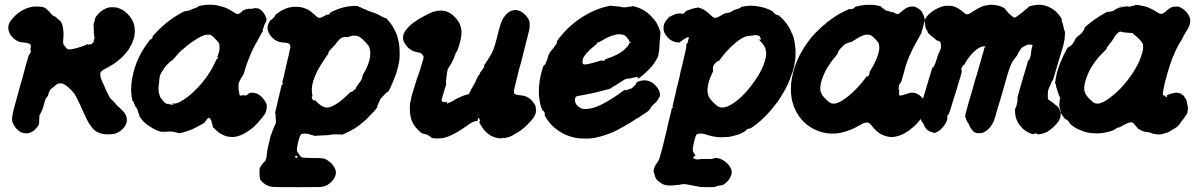

<svg xmlns="http://www.w3.org/2000/svg" viewBox="-20 -514 4963 796"><path d="M122 -487Q126 -487 137 -487Q151 -487 163 -483L169 -480Q169 -480 170 -479Q171 -477 175 -475L176 -474Q176 -474 177 -472.5Q178 -471 179.5 -470Q181 -469 183 -467.5Q185 -466 186.5 -464Q188 -462 188 -461Q194 -454 196 -452Q198 -450 202.5 -448Q207 -446 207.5 -445.5Q208 -445 209.5 -444.5Q211 -444 212 -442L214 -441Q214 -441 217 -438Q220 -435 220 -436L222 -434Q224 -432 226 -430Q228 -428 228.5 -429Q229 -430 230 -428Q231 -426 232 -424Q235 -421 239 -409Q242 -399 243 -381Q244 -371 243 -362Q242 -353 242 -347Q240 -332 247 -324Q251 -321 254 -316Q259 -308 270 -309Q279 -310 295 -314Q323 -321 341 -330L343 -331L344 -330Q344 -329 346.5 -329Q349 -329 351 -330Q353 -331 353 -330Q354 -329 359 -331Q363 -333 363 -335Q362 -336 365 -337Q370 -340 369 -346Q368 -348 369.5 -349.5Q371 -351 371 -353Q373 -357 370 -367Q369 -371 369 -377Q370 -381 369 -388Q368 -395 368 -396Q370 -400 368 -407Q367 -414 372 -428Q374 -433 374.5 -437Q375 -441 378 -445Q389 -460 403 -470Q416 -479 431 -483Q436 -484 448 -484Q460 -484 466 -482Q490 -476 510 -455Q520 -445 525 -436Q535 -421 538 -401Q539 -394 539 -383Q538 -362 534 -353Q533 -350 532 -346Q529 -335 519 -319Q516 -313 514 -310Q510 -303 500 -292Q482 -270 451 -249Q439 -241 413 -227Q398 -219 396 -211Q395 -209 396 -203Q396 -192 405 -173Q415 -153 417 -146Q430 -118 436 -108Q439 -104 449 -95Q454 -91 458 -85Q464 -77 476 -67Q484 -60 490.5 -53Q497 -46 500.5 -38.5Q504 -31 505 -28Q506 -19 506 -12Q504 5 488 21Q472 37 453 41Q444 43 423 43Q396 42 379 31Q369 25 360 13Q351 1 345.5 -8.5Q340 -18 324 -53Q313 -77 309 -86Q295 -115 289.5 -123.5Q284 -132 273 -143Q257 -158 247 -164Q235 -170 223 -168Q217 -167 211 -161Q206 -156 200 -152Q190 -145 187 -140Q180 -126 180 -121Q180 -121 178.5 -117Q177 -113 176 -113Q175 -113 169 -104Q168 -103 161 -77Q157 -63 154 -56Q149 -46 149 -46Q149 -45 146.5 -41Q144 -37 143.5 -35.5Q143 -34 143 -23Q142 -9 142 -4Q141 -1 141 0Q142 3 134.5 12.5Q127 22 120 28Q111 34 102 37Q95 39 89 39Q77 39 65 33Q45 21 35 0Q30 -9 30 -20Q30 -28 31 -33Q33 -46 36 -57Q37 -60 40 -72.5Q43 -85 45.5 -92.5Q48 -100 50 -108.5Q52 -117 53 -119.5Q54 -122 58 -138Q62 -154 64 -160Q66 -166 68 -173.5Q70 -181 74 -194Q83 -227 86 -240Q88 -248 90.5 -255.5Q93 -263 94.5 -268.5Q96 -274 98 -281Q100 -288 101 -288Q104 -288 106 -295Q108 -301 108 -305Q107 -307 106 -307Q105 -307 105 -308Q108 -315 108 -323Q108 -329 103 -332Q95 -337 75 -338Q61 -339 52 -344Q25 -359 17 -384Q9 -407 25 -429Q32 -438 47 -453Q80 -482 122 -487Z M837 -494Q868 -496 895 -488Q919 -482 933 -473Q939 -469 946 -465Q954 -460 958 -458Q962 -456 965.5 -456Q969 -456 972 -458Q976 -460 984 -467Q989 -472 990 -473L992 -474L991 -472V-471Q994 -472 998 -475L1003 -477L1004 -476Q1006 -477 1008.5 -477.5Q1011 -478 1011.5 -477.5Q1012 -477 1014 -477.5Q1016 -478 1016 -478Q1016 -477 1018 -477Q1020 -477 1022.5 -477.5Q1025 -478 1026 -478Q1033 -480 1037 -480Q1041 -480 1041 -480.5Q1041 -481 1043.5 -480Q1046 -479 1048 -478.5Q1050 -478 1050 -479Q1050 -480 1050.5 -480Q1051 -480 1055 -477Q1068 -469 1075.5 -457Q1083 -445 1085 -435L1084 -426Q1084 -426 1082.5 -424Q1081 -422 1081 -420Q1080 -419 1079.5 -418Q1079 -417 1077.5 -414Q1076 -411 1074 -405L1072 -397Q1070 -395 1069.5 -391.5Q1069 -388 1070 -387Q1070 -387 1069.5 -385.5Q1069 -384 1068 -382Q1067 -380 1065 -377Q1063 -373 1058 -365Q1054 -357 1051 -352Q1049 -347 1046 -342Q1040 -334 1028 -309Q1017 -286 1007 -259Q1000 -241 991 -210L986 -199L982 -194Q980 -191 977 -185Q971 -176 969 -166Q969 -163 969 -150.5Q969 -138 970 -136Q971 -134 971.5 -134Q972 -134 972 -128Q972 -119 976 -118Q979 -117 987 -119L991 -120L992 -119Q995 -116 1003 -120Q1009 -123 1011 -126Q1012 -128 1016 -129Q1027 -131 1035 -129Q1054 -125 1069 -108Q1080 -95 1085 -83Q1086 -79 1086 -72Q1086 -61 1082.5 -51Q1079 -41 1068 -27Q1064 -22 1058 -16Q1041 6 1020 22Q1004 34 988 42Q975 49 960 52Q951 54 944 54Q919 54 902 44Q888 38 876 26Q860 11 861 9Q863 7 860 2Q859 0 859 -1Q859 -2 858 -5Q857 -8 857 -9Q857 -13 854 -17Q852 -23 847 -25Q846 -26 844.5 -25.5Q843 -25 839.5 -21.5Q836 -18 836 -17Q836 -16 834 -14Q829 -10 829 -7Q829 -6 827 -5Q822 -2 810 5Q790 16 775 23Q758 29 746 33Q718 41 717 37Q716 36 711 35Q704 34 695 32Q690 31 688.5 31Q687 31 682.5 31.5Q678 32 667 32Q656 32 654 32.5Q652 33 648 32Q628 28 607 14Q602 11 599 9Q580 -3 568 -18Q567 -21 564 -24Q561 -27 559.5 -29.5Q558 -32 558 -34Q558 -37 555 -43Q553 -46 553 -48Q553 -57 543 -71H542L536 -85Q533 -94 532 -95Q531 -95 531 -94L529 -96Q526 -109 524 -130Q523 -141 524 -152Q525 -163 525 -167Q535 -262 597 -343Q602 -350 604 -351Q608 -351 611 -355Q613 -357 613 -359Q613 -361 612 -361Q611 -361 611 -361Q611 -362 626 -378Q677 -433 742 -466Q747 -468 752 -468Q757 -468 761 -470Q765 -472 765 -471Q768 -470 772 -474Q775 -476 791 -481Q800 -484 801 -487Q802 -489 813 -491Q826 -493 837 -494ZM850 -370Q848 -370 843 -370Q838 -370 835 -370Q820 -368 795 -352Q790 -349 788 -348Q786 -347 782 -344Q776 -340 768 -334Q754 -324 741 -312Q736 -308 732 -305Q721 -295 708 -279Q693 -261 688 -260Q685 -258 681.5 -254.5Q678 -251 678 -251Q670 -244 663 -235Q661 -231 658 -227Q648 -212 645 -205Q642 -199 641 -189Q640 -172 639 -166Q634 -140 642 -118Q645 -108 649 -104L650 -102L649 -104L651 -103Q663 -84 677 -82H679Q677 -83 676 -84Q675 -85 676 -85L679 -83Q686 -80 693 -80Q698 -80 699 -81L700 -82L696 -83Q691 -85 691 -85.5Q691 -86 694 -85Q705 -83 718 -88Q740 -97 770 -122Q826 -171 861 -234Q871 -253 877 -266Q879 -271 880 -271Q884 -272 884 -276Q884 -278 882 -278H881L883 -283Q888 -296 890 -309Q890 -313 890 -320Q890 -327 889 -331Q887 -339 870 -355Q861 -365 857 -367Q853 -369 850 -370Z M1441 -489Q1449 -490 1454.5 -489.5Q1460 -489 1463 -489Q1466 -489 1466 -488Q1467 -485 1473 -484Q1476 -484 1476 -484Q1476 -482 1481 -481Q1483 -481 1483 -480Q1486 -476 1492 -476Q1492 -476 1492.5 -476Q1493 -476 1496 -474Q1500 -471 1527 -462Q1535 -460 1538 -458Q1548 -455 1558 -448Q1562 -446 1562.5 -446Q1563 -446 1564 -445Q1567 -442 1570 -443Q1570 -443 1572 -441Q1577 -438 1579 -439Q1580 -440 1588.5 -430.5Q1597 -421 1605 -409Q1615 -394 1624 -373Q1629 -358 1631 -348Q1632 -346 1633 -340Q1637 -320 1637 -292Q1637 -271 1635 -260Q1634 -254 1633 -250Q1631 -236 1625 -219Q1624 -213 1623 -210Q1621 -205 1612 -182Q1592 -132 1586 -132Q1584 -132 1579 -127Q1577 -125 1574 -122Q1570 -118 1566 -113Q1563 -110 1560 -107Q1556 -102 1553 -94Q1551 -90 1549.5 -87Q1548 -84 1548.5 -83.5Q1549 -83 1548 -82Q1547 -81 1547 -80.5Q1547 -80 1544.5 -76Q1542 -72 1542 -71.5Q1542 -71 1544 -72L1546 -73L1545 -70Q1543 -68 1540.5 -64.5Q1538 -61 1536 -58.5Q1534 -56 1531 -53Q1527 -48 1509 -30Q1503 -23 1498 -18.5Q1493 -14 1489 -11Q1472 5 1450 19Q1438 26 1424 33Q1396 47 1394 44Q1393 43 1372 43Q1356 43 1351 44.5Q1346 46 1342 46Q1338 46 1335.5 46.5Q1333 47 1313.5 47.5Q1294 48 1292 48.5Q1290 49 1290.5 49.5Q1291 50 1289 50Q1287 50 1285 49Q1279 48 1267 44Q1252 39 1237 40Q1230 41 1228 43Q1226 45 1223 52Q1215 74 1211 102Q1210 114 1217 121Q1221 126 1223 130Q1226 136 1231 138Q1236 141 1274 141Q1312 141 1322 143Q1338 148 1355 164Q1360 170 1364 176Q1369 184 1371 191Q1374 202 1371 212Q1369 220 1363 229Q1356 239 1344 248Q1336 255 1325 258Q1317 261 1306 261.5Q1295 262 1216 262Q1122 262 1114 261Q1095 260 1081 251Q1067 242 1060 232Q1057 228 1058 228Q1059 227 1057 222Q1056 219 1056.5 218.5Q1057 218 1056 212Q1056 211 1056 211V191Q1055 191 1057 184Q1059 178 1063 172L1073 159H1074Q1077 157 1078 154L1080 153L1084 141Q1086 136 1086 126Q1086 123 1087 118Q1088 113 1088 110.5Q1088 108 1090 100.5Q1092 93 1095 80Q1102 46 1104 44Q1106 41 1108 34Q1109 29 1110 28Q1111 26 1112 23Q1112 21 1113 20Q1115 18 1115 15Q1115 14 1115.5 14Q1116 14 1117 11Q1118 9 1120 4Q1123 -1 1124 -7Q1124 -9 1124 -13Q1123 -18 1123 -27Q1123 -33 1122.5 -34Q1122 -35 1122 -37Q1124 -43 1121 -44Q1120 -44 1120 -45Q1120 -46 1128 -78Q1131 -91 1132 -96Q1133 -101 1135 -109Q1137 -117 1138.5 -123Q1140 -129 1142 -137.5Q1144 -146 1145 -150.5Q1146 -155 1147 -159Q1148 -163 1149 -163Q1153 -164 1153 -168Q1153 -172 1151 -172Q1150 -172 1150 -172Q1150 -173 1157 -199Q1161 -216 1163 -226Q1165 -236 1166.5 -242.5Q1168 -249 1171.5 -263Q1175 -277 1177 -286Q1183 -312 1184 -319Q1184 -327 1182 -329Q1176 -336 1164 -337Q1162 -337 1151 -338Q1138 -339 1128 -344Q1112 -352 1101 -367Q1086 -387 1090 -406Q1092 -417 1099 -427Q1101 -431 1102 -431Q1104 -430 1113 -439Q1121 -448 1121 -450Q1121 -454 1142 -467Q1162 -479 1179 -483Q1192 -486 1206.5 -486Q1221 -486 1233 -483Q1244 -480 1255 -475Q1268 -468 1282 -455Q1294 -443 1299 -441Q1301 -440 1305 -440Q1309 -440 1313 -442Q1321 -445 1334 -453Q1335 -454 1336 -453Q1339 -452 1344 -454.5Q1349 -457 1348 -460Q1347 -461 1347.5 -461.5Q1348 -462 1352 -463Q1356 -466 1363 -469Q1403 -487 1441 -489ZM1441 -366Q1429 -363 1422 -360Q1420 -359 1420 -360Q1419 -362 1415 -361Q1412 -361 1409.5 -361Q1407 -361 1405 -360.5Q1403 -360 1402 -359Q1392 -357 1385 -348Q1382 -344 1378.5 -340.5Q1375 -337 1373.5 -334Q1372 -331 1365 -324Q1350 -309 1345 -302Q1340 -297 1342 -294Q1343 -293 1332 -278Q1320 -261 1313 -249Q1309 -244 1306 -238Q1302 -232 1300 -227.5Q1298 -223 1296 -221Q1292 -213 1285 -196Q1278 -179 1275 -164Q1271 -142 1274 -125Q1275 -117 1275.5 -116Q1276 -115 1276 -114.5Q1276 -114 1275 -115Q1273 -115 1273 -114Q1271 -106 1278 -99Q1279 -98 1283 -98H1287L1292 -93Q1296 -89 1300 -85Q1320 -68 1336 -68Q1345 -68 1356 -73Q1388 -87 1425 -125Q1433 -133 1434.5 -133Q1436 -133 1438.5 -133.5Q1441 -134 1443.5 -137Q1446 -140 1446 -140Q1449 -139 1453 -144Q1454 -145 1457 -150L1459 -155L1457 -152Q1454 -149 1454 -149Q1454 -149 1458 -155Q1477 -179 1481 -189Q1482 -191 1482.5 -196.5Q1483 -202 1486 -207Q1489 -211 1492 -217Q1506 -242 1512 -267Q1518 -294 1513 -312Q1511 -318 1510 -321Q1507 -326 1499.5 -334.5Q1492 -343 1483.5 -351Q1475 -359 1469 -362Q1466 -363 1462.5 -364.5Q1459 -366 1452 -366Q1445 -366 1441 -366ZM1475 -176 1474 -175 1473 -173Q1474 -174 1475 -176ZM1211 133Q1210 132 1208 132Q1206 132 1205 132Q1203 134 1204 137Q1205 140 1208.5 140.5Q1212 141 1213 138Q1214 135 1211 133Z M1869 -284 1867 -280Q1867 -280 1868.5 -285Q1870 -290 1870 -289.5Q1870 -289 1869 -284ZM2110 -472Q2127 -475 2145 -463Q2152 -458 2159 -451Q2171 -438 2175 -425Q2176 -420 2176 -410Q2176 -400 2175 -394Q2170 -372 2167 -361Q2164 -352 2162.5 -344.5Q2161 -337 2157.5 -324Q2154 -311 2151 -298Q2146 -278 2140 -254Q2137 -244 2135.5 -239Q2134 -234 2132 -226.5Q2130 -219 2129 -215Q2128 -211 2122 -186Q2112 -147 2111 -139Q2110 -130 2111.5 -127.5Q2113 -125 2119 -122Q2127 -120 2138 -119Q2149 -118 2155 -116Q2183 -107 2199 -77Q2202 -70 2202 -58Q2202 -49 2201 -45Q2196 -30 2185 -17Q2159 12 2147 20Q2143 24 2137.5 27.5Q2132 31 2129 33Q2126 35 2119 39Q2104 49 2090 54Q2080 57 2073 58Q2070 58 2070 57Q2068 58 2061 59Q2058 60 2049 59Q2040 58 2037 57Q2013 52 1992 30Q1978 15 1968 -5Q1967 -8 1966 -9L1965 -11Q1965 -11 1968 -10L1970 -8V-10Q1970 -20 1965 -24Q1965 -25 1963.5 -25Q1962 -25 1961 -24Q1961 -24 1961 -20.5Q1961 -17 1961 -15Q1962 -14 1960 -13.5Q1958 -13 1951 -11.5Q1944 -10 1938 -7Q1929 -3 1919 5Q1916 7 1911 10.5Q1906 14 1899 19Q1877 34 1850 47Q1835 54 1819 58Q1807 60 1793 60Q1782 60 1770 58L1766 57L1768 56Q1768 56 1768.5 55.5Q1769 55 1769 55Q1768 53 1760 51L1759 50L1758 49Q1756 47 1754 46L1752 45L1740 41Q1739 41 1738 41Q1731 38 1731 39Q1730 40 1726 36.5Q1722 33 1716.5 28Q1711 23 1707 18Q1691 0 1685 -20Q1681 -34 1680 -45Q1678 -64 1680 -84Q1683 -100 1687 -118Q1693 -139 1707 -183Q1717 -213 1722 -226Q1726 -240 1728 -247Q1737 -272 1736 -279Q1735 -282 1734 -284Q1730 -291 1722 -295Q1720 -296 1712 -297Q1695 -300 1684 -307Q1671 -315 1662 -328Q1652 -342 1651 -355Q1650 -377 1669 -397Q1682 -412 1700 -424Q1713 -434 1739.5 -448Q1766 -462 1775 -465Q1791 -470 1806 -470Q1816 -470 1822 -469Q1840 -465 1855 -453Q1871 -440 1881 -424Q1885 -418 1889 -407Q1892 -398 1893 -386Q1894 -380 1893 -371Q1892 -359 1889 -347Q1885 -331 1883 -324Q1881 -320 1879 -313Q1875 -300 1874 -300Q1871 -300 1868 -291Q1867 -288 1864.5 -281Q1862 -274 1861 -271Q1860 -268 1859 -266.5Q1858 -265 1857 -263V-262Q1856 -263 1855 -259Q1852 -251 1850.5 -250Q1849 -249 1846 -243Q1844 -239 1840.5 -234Q1837 -229 1836 -226Q1833 -214 1831 -195Q1830 -179 1829 -175Q1828 -170 1830 -168Q1831 -166 1821 -136Q1819 -129 1816 -119Q1810 -101 1811.5 -96Q1813 -91 1823 -91Q1828 -90 1832 -92Q1835 -93 1835 -92.5Q1835 -92 1833 -90Q1831 -87 1833 -85.5Q1835 -84 1842 -89Q1845 -90 1845 -90L1843 -88L1845 -89Q1848 -90 1853 -93Q1857 -96 1857 -96Q1860 -96 1864 -99Q1866 -101 1866.5 -101Q1867 -101 1870 -103Q1873 -105 1873.5 -105Q1874 -105 1882.5 -109Q1891 -113 1891.5 -113Q1892 -113 1894 -114.5Q1896 -116 1898 -116Q1902 -117 1905 -119Q1906 -119 1907 -119Q1908 -119 1909 -119.5Q1910 -120 1911.5 -120.5Q1913 -121 1914 -121.5Q1915 -122 1916 -122Q1917 -122 1918.5 -122.5Q1920 -123 1920 -123Q1922 -122 1924 -124Q1926 -126 1926 -128Q1926 -130 1927.5 -131.5Q1929 -133 1929 -134Q1929 -135 1930.5 -137Q1932 -139 1932.5 -141Q1933 -143 1933.5 -143.5Q1934 -144 1935 -146Q1936 -148 1937.5 -150Q1939 -152 1939 -152.5Q1939 -153 1940 -154.5Q1941 -156 1942 -158Q1944 -163 1946 -165Q1947 -166 1948 -168.5Q1949 -171 1950 -172V-173V-174Q1951 -175 1951.5 -176Q1952 -177 1952 -177Q1952 -178 1952.5 -179Q1953 -180 1953 -180Q1953 -180 1954 -181.5Q1955 -183 1954 -183Q1953 -183 1955 -185Q1957 -187 1958 -188V-189V-191Q1960 -193 1961 -195L1962 -196L1961 -195H1960L1963 -200L1964 -201Q1966 -203 1967.5 -205Q1969 -207 1969.5 -208.5Q1970 -210 1970 -210Q1970 -210 1968 -209L1975 -219L1976 -220Q1988 -236 1988 -239Q1988 -241 1987.5 -241Q1987 -241 1986.5 -241.5Q1986 -242 1993 -252Q2017 -287 2025 -307Q2031 -322 2041 -360Q2043 -369 2045 -378Q2048 -386 2051 -399Q2058 -426 2068 -441Q2086 -468 2110 -472Z M2504 -489Q2512 -491 2515 -490Q2517 -489 2523.5 -489Q2530 -489 2533 -488Q2536 -487 2538.5 -487.5Q2541 -488 2541 -487.5Q2541 -487 2545 -487Q2553 -485 2556 -485Q2557 -484 2559 -484Q2561 -484 2564 -484Q2567 -484 2569.5 -484Q2572 -484 2574 -484Q2576 -484 2576 -484Q2576 -484 2577.5 -484Q2579 -484 2582 -485Q2585 -486 2588.5 -486Q2592 -486 2592.5 -486.5Q2593 -487 2594 -487Q2597 -486 2600 -487Q2602 -487 2601.5 -488Q2601 -489 2602 -489Q2603 -489 2611 -487Q2654 -476 2684 -442Q2697 -428 2702 -419Q2709 -406 2714 -393Q2719 -380 2718 -373Q2717 -370 2717 -366Q2718 -361 2715 -342Q2714 -334 2714 -324Q2714 -314 2713.5 -312.5Q2713 -311 2713 -307Q2713 -303 2711.5 -298.5Q2710 -294 2710 -290Q2710 -284 2706 -275Q2695 -255 2684 -241Q2657 -211 2637 -196Q2634 -193 2632 -192Q2630 -191 2626.5 -189Q2623 -187 2622.5 -187Q2622 -187 2624 -190.5Q2626 -194 2625.5 -194.5Q2625 -195 2622 -195Q2619 -195 2617 -194L2616 -193V-194L2611 -193H2610Q2607 -192 2606 -192Q2605 -192 2600 -190.5Q2595 -189 2587.5 -188.5Q2580 -188 2574 -186Q2566 -183 2564 -181Q2561 -178 2550 -172Q2542 -167 2538.5 -164.5Q2535 -162 2532 -160.5Q2529 -159 2527 -157.5Q2525 -156 2521 -154Q2517 -152 2515.5 -150.5Q2514 -149 2511 -147Q2504 -144 2490 -141Q2487 -140 2471 -136Q2442 -128 2392 -119Q2374 -116 2369 -114Q2365 -111 2364 -104Q2363 -100 2364 -96Q2365 -82 2377 -73Q2385 -66 2394 -63Q2405 -61 2421 -63Q2436 -65 2454 -72Q2474 -80 2495 -92Q2533 -114 2566 -139Q2569 -141 2570 -140.5Q2571 -140 2575 -140Q2579 -140 2582.5 -142Q2586 -144 2586 -144Q2588 -143 2593 -146Q2595 -147 2596 -147Q2601 -147 2601 -150Q2601 -151 2604 -152Q2608 -154 2608 -157Q2608 -158 2612 -160Q2617 -163 2617 -168Q2618 -172 2622 -174Q2634 -180 2650 -181Q2665 -181 2677 -175Q2688 -170 2697 -160Q2714 -143 2716 -126Q2717 -115 2713 -110Q2711 -108 2709 -103.5Q2707 -99 2704.5 -96.5Q2702 -94 2699.5 -90.5Q2697 -87 2693 -84Q2689 -81 2688 -80Q2684 -76 2680 -71Q2679 -69 2677 -66Q2674 -62 2675 -62L2667 -53Q2662 -49 2628 -27Q2620 -23 2611 -17Q2594 -5 2570 8Q2546 22 2523 33Q2486 49 2448 57Q2422 62 2394 60Q2383 60 2383 59.5Q2383 59 2376 59Q2340 54 2310 37Q2285 23 2268 5Q2251 -12 2240 -33Q2237 -38 2238 -39Q2239 -40 2239 -42Q2237 -52 2232 -55Q2230 -57 2229 -57Q2229 -56 2228.5 -57.5Q2228 -59 2227 -61.5Q2226 -64 2225 -66.5Q2224 -69 2223 -72Q2222 -75 2221 -78Q2217 -93 2216 -107Q2215 -112 2214.5 -117Q2214 -122 2214 -135.5Q2214 -149 2215 -159Q2219 -200 2231 -235Q2235 -244 2235 -244H2236Q2237 -244 2238 -244Q2239 -245 2243 -253Q2245 -259 2247.5 -264Q2250 -269 2251 -275Q2255 -294 2268 -307Q2273 -312 2278.5 -320.5Q2284 -329 2285 -329Q2286 -330 2287 -332Q2287 -333 2288 -335Q2289 -337 2289.5 -339Q2290 -341 2289 -341Q2287 -342 2290 -345Q2346 -422 2429 -463Q2465 -481 2504 -489ZM2550 -372Q2539 -372 2531 -370Q2515 -366 2500 -359Q2487 -353 2476 -346Q2469 -342 2466 -340.5Q2463 -339 2461.5 -338Q2460 -337 2460 -337Q2460 -337 2460 -338.5Q2460 -340 2460 -340Q2456 -340 2456 -335Q2456 -333 2446 -325Q2421 -306 2405 -285Q2398 -276 2396 -268Q2395 -265 2395 -258.5Q2395 -252 2396 -250Q2398 -245 2416 -248Q2433 -251 2471 -263Q2477 -264 2477 -263Q2477 -262 2480 -262Q2484 -261 2488 -265Q2490 -266 2487 -267L2495 -270Q2542 -286 2565 -305Q2575 -314 2583 -323Q2588 -331 2589 -335Q2589 -337 2590.5 -336.5Q2592 -336 2593 -336Q2596 -338 2595 -339Q2595 -340 2593.5 -340Q2592 -340 2591 -339.5Q2590 -339 2590 -341Q2589 -346 2582 -355Q2575 -364 2569 -368Q2566 -369 2562.5 -370Q2559 -371 2550 -372Z M3083 -490Q3096 -491 3114 -489Q3151 -484 3178 -470L3180 -469L3187 -464Q3185 -461 3191 -458Q3193 -457 3193 -456.5Q3193 -456 3194 -455Q3195 -454 3195.5 -454.5Q3196 -455 3197.5 -454Q3199 -453 3201.5 -452Q3204 -451 3205 -451.5Q3206 -452 3211 -448Q3233 -430 3250 -403Q3260 -386 3262 -378Q3263 -377 3265 -372Q3273 -353 3275 -334Q3276 -329 3276 -325Q3279 -311 3278 -289Q3278 -275 3277 -269Q3276 -263 3275 -256Q3273 -237 3266 -216Q3264 -210 3261 -203Q3249 -166 3230 -134Q3228 -131 3224 -124Q3210 -99 3195 -81Q3192 -78 3190.5 -75.5Q3189 -73 3180.5 -63Q3172 -53 3171 -51.5Q3170 -50 3163 -43Q3133 -10 3101 12Q3088 21 3087 19.5Q3086 18 3079 21Q3070 26 3071 29L3070 30Q3068 31 3067 31Q3050 43 3014 51Q3002 54 2994 54Q2991 54 2988 54Q2983 55 2970.5 55Q2958 55 2951 54Q2933 52 2911 45Q2896 40 2890 40Q2876 39 2870 42Q2867 44 2864 51Q2861 58 2855 85Q2852 101 2852 107Q2852 115 2858 122Q2861 126 2862 128L2864 130L2861 132Q2859 134 2856 136Q2852 139 2854 141Q2856 143 2859 143H2861L2859 144H2858L2860 145Q2866 147 2877 147Q2880 146 2882 145.5Q2884 145 2905 145Q2926 145 2930 145Q2938 145 2939 142Q2939 141 2950 141Q2963 142 2974 148Q2982 152 2990 159Q2999 166 3004 174Q3010 183 3012 189Q3015 200 3012 210Q3007 230 2987 246Q2979 253 2972 254Q2957 255 2949 259Q2945 261 2943 261.5Q2941 262 2911 262Q2880 262 2874 259Q2871 258 2865 257.5Q2859 257 2859 257Q2858 256 2851 255Q2843 254 2829 251Q2819 248 2807 250Q2799 252 2794.5 252.5Q2790 253 2786 253Q2773 255 2754 255Q2743 255 2732 251Q2723 248 2715 241Q2713 239 2709 237Q2698 229 2694 211Q2692 205 2690.5 200Q2689 195 2690 191Q2691 184 2695 176Q2698 169 2706 158Q2712 150 2715 139Q2717 131 2720 121Q2726 102 2733 71Q2735 64 2736 59Q2737 54 2739.5 44.5Q2742 35 2744 27Q2746 19 2749 3Q2753 -14 2756 -25.5Q2759 -37 2761 -46Q2765 -65 2766 -66Q2766 -66 2767 -66Q2768 -65 2769 -67Q2770 -70 2768 -72Q2768 -74 2775 -102Q2778 -116 2781 -127Q2783 -139 2785 -147Q2787 -156 2789 -161Q2794 -184 2795 -185Q2796 -186 2796 -187V-188Q2795 -188 2795 -189Q2795 -190 2797 -194Q2799 -204 2802 -219Q2805 -230 2807 -238Q2810 -251 2818 -285Q2827 -321 2825 -327Q2824 -329 2828 -333Q2833 -339 2833 -346Q2833 -350 2834 -351Q2836 -353 2836 -356Q2836 -359 2834 -359V-360L2829 -359Q2823 -357 2817 -352Q2809 -346 2805 -344Q2800 -342 2800 -339Q2800 -338 2797 -338Q2785 -338 2775 -341Q2767 -344 2758 -350Q2734 -369 2731 -392Q2730 -396 2731 -396.5Q2732 -397 2732 -398.5Q2732 -400 2731 -400V-402Q2732 -418 2744 -432Q2747 -436 2752.5 -441.5Q2758 -447 2758 -446Q2758 -445 2758 -445Q2760 -445 2765 -449Q2767 -451 2767 -450Q2768 -449 2772 -452Q2775 -454 2775 -453.5Q2775 -453 2777 -454Q2779 -455 2779.5 -455Q2780 -455 2781.5 -455.5Q2783 -456 2784 -456.5Q2785 -457 2786.5 -457Q2788 -457 2789.5 -457.5Q2791 -458 2792.5 -458Q2794 -458 2796 -458Q2798 -458 2799 -459H2800Q2800 -458 2802 -458Q2804 -458 2804 -458Q2804 -458 2805.5 -458Q2807 -458 2807 -457.5Q2807 -457 2810.5 -457Q2814 -457 2815 -458L2816 -460H2817L2818 -462L2819 -463L2820 -464L2821 -465L2823 -467L2824 -468H2825L2826 -469L2833 -472H2834Q2835 -472 2835.5 -472.5Q2836 -473 2839 -474Q2842 -475 2842 -475Q2842 -475 2843 -475Q2844 -475 2844 -475.5Q2844 -476 2845 -476Q2846 -476 2846 -476.5Q2846 -477 2848 -477Q2850 -477 2850.5 -477.5Q2851 -478 2853 -478.5Q2855 -479 2855 -479.5Q2855 -480 2858.5 -480Q2862 -480 2862.5 -480.5Q2863 -481 2865.5 -481Q2868 -481 2869.5 -481Q2871 -481 2871 -482Q2871 -484 2875 -483Q2885 -480 2894 -476Q2909 -468 2929 -449Q2938 -440 2944 -440Q2952 -439 2973 -452L2990 -461Q2988 -459 2991 -459Q2993 -459 2996 -460.5Q2999 -462 3000 -461Q3000 -460 3007.5 -463.5Q3015 -467 3019 -470Q3023 -473 3038 -477Q3050 -481 3051 -483Q3052 -485 3052 -485Q3061 -488 3083 -490ZM3118 -368Q3107 -369 3103.5 -367.5Q3100 -366 3093 -366Q3078 -366 3063 -359Q3045 -350 3030 -337Q2998 -310 2974 -279Q2966 -268 2964 -265.5Q2962 -263 2960 -261L2959 -258L2958 -260V-263L2957 -262Q2953 -260 2951 -257Q2950 -255 2949.5 -255.5Q2949 -256 2946 -252.5Q2943 -249 2942 -248Q2936 -241 2936 -233Q2936 -232 2936 -231Q2936 -230 2935.5 -226.5Q2935 -223 2936 -223Q2937 -223 2937 -222Q2937 -221 2935.5 -217Q2934 -213 2931 -207Q2919 -181 2915 -159Q2913 -146 2913 -137Q2914 -117 2925 -103Q2932 -94 2943 -84Q2954 -74 2960 -71Q2981 -62 3014 -82Q3058 -109 3099 -165Q3112 -182 3125 -203Q3130 -212 3136 -223Q3146 -243 3151 -261Q3155 -274 3156 -285Q3157 -292 3156 -298Q3155 -311 3150 -320Q3145 -331 3130 -346L3127 -350H3130Q3133 -350 3134 -350.5Q3135 -351 3134.5 -353Q3134 -355 3132 -357Q3130 -359 3131 -359.5Q3132 -360 3131 -361.5Q3130 -363 3128 -364.5Q3126 -366 3126 -366Q3125 -367 3118 -368Z M3562 -493Q3568 -494 3583.5 -494Q3599 -494 3606 -493Q3620 -491 3630 -488L3634 -486Q3633 -485 3635 -483.5Q3637 -482 3639 -481Q3640 -481 3640.5 -480.5Q3641 -480 3640 -480Q3640 -479 3643 -477.5Q3646 -476 3648 -474Q3653 -470 3657 -469Q3659 -469 3660.5 -468.5Q3662 -468 3662 -468.5Q3662 -469 3664 -468Q3669 -465 3670 -466Q3670 -467 3673 -465Q3676 -463 3678 -463Q3679 -463 3679.5 -463Q3680 -463 3680 -464L3679 -465L3682 -464Q3692 -458 3698 -456Q3703 -455 3708 -458Q3710 -459 3719 -467Q3734 -481 3748 -485Q3753 -487 3761 -487Q3769 -487 3772 -486Q3778 -484 3784 -480.5Q3790 -477 3795 -473Q3800 -469 3801 -466Q3803 -463 3804 -461Q3806 -458 3809 -451Q3813 -440 3814 -434Q3815 -427 3810 -415Q3809 -412 3808.5 -408Q3808 -404 3806.5 -400Q3805 -396 3805 -395Q3805 -394 3803 -389Q3799 -382 3800 -382Q3801 -382 3802 -382.5Q3803 -383 3803 -383Q3803 -383 3801.5 -380.5Q3800 -378 3798 -374Q3796 -370 3793.5 -365.5Q3791 -361 3787 -353.5Q3783 -346 3780 -341Q3768 -321 3760 -303Q3758 -298 3755 -292Q3738 -256 3729 -219Q3728 -215 3727 -211Q3722 -197 3720 -187Q3716 -172 3714.5 -172Q3713 -172 3709 -164Q3707 -160 3706.5 -155Q3706 -150 3705.5 -146.5Q3705 -143 3706 -142V-141L3707 -142Q3709 -144 3709 -143Q3709 -142 3708 -140Q3708 -136 3707.5 -129Q3707 -122 3708 -120Q3709 -118 3713 -118Q3720 -118 3736 -124Q3751 -130 3761 -130Q3768 -130 3775 -128Q3784 -125 3791 -120Q3805 -109 3814 -95Q3821 -83 3821 -72Q3822 -62 3818 -53Q3813 -40 3805 -30Q3802 -26 3799 -23Q3777 6 3757 20Q3754 22 3750 26Q3743 31 3733 37Q3713 48 3698 51Q3681 56 3664 53Q3652 51 3643 47Q3616 37 3593 6Q3582 -8 3572 -6Q3560 -5 3545 5Q3534 11 3520 18Q3503 26 3483 32Q3445 44 3406 38Q3382 34 3360 24Q3319 5 3292 -33Q3286 -42 3281 -51Q3271 -70 3265 -92Q3259 -116 3259 -143Q3259 -158 3260 -169Q3271 -262 3331 -342Q3343 -359 3360 -377Q3369 -386 3383.5 -399.5Q3398 -413 3399 -413Q3403 -413 3403 -416Q3403 -418 3424 -433Q3454 -455 3484 -469Q3501 -477 3503 -477Q3507 -474 3518 -479Q3521 -480 3522.5 -481Q3524 -482 3523 -483Q3522 -484 3522.5 -484.5Q3523 -485 3530 -487Q3545 -491 3562 -493ZM3584 -370Q3582 -370 3576 -370Q3570 -370 3568 -370Q3552 -366 3536 -356Q3533 -354 3526 -350Q3519 -346 3515 -343Q3510 -339 3505 -339Q3501 -339 3496.5 -336.5Q3492 -334 3491 -334Q3490 -334 3488 -333Q3487 -332 3482 -330Q3479 -328 3476.5 -325Q3474 -322 3469 -317Q3461 -311 3457 -303Q3454 -298 3454 -295Q3454 -292 3444 -280Q3426 -259 3420 -249Q3408 -232 3400 -215Q3383 -180 3381 -154Q3380 -138 3385 -127Q3387 -121 3395 -112Q3416 -88 3429 -85Q3436 -84 3444 -85Q3464 -89 3498 -116Q3539 -150 3572 -196L3574 -199L3575 -198Q3575 -196 3576 -196Q3579 -197 3582 -202Q3585 -207 3585 -212V-215L3589 -222Q3620 -273 3625 -308Q3626 -315 3625 -322Q3625 -331 3622 -336Q3619 -341 3610 -351Q3593 -368 3584 -370Z M4281 -494Q4307 -496 4331 -484Q4360 -470 4377 -443Q4383 -434 4383 -432Q4383 -432 4382 -432Q4380 -432 4383 -425Q4388 -410 4391 -394L4394 -384Q4396 -385 4395 -371Q4395 -354 4390 -333Q4388 -323 4380 -298Q4377 -289 4375 -281Q4369 -260 4365 -248Q4362 -239 4362 -237Q4360 -230 4354 -211Q4353 -206 4351 -200Q4347 -185 4344 -181Q4342 -179 4341 -177Q4340 -175 4338 -169.5Q4336 -164 4334.5 -161Q4333 -158 4331.5 -155Q4330 -152 4329 -149Q4324 -142 4324 -117Q4324 -106 4324.5 -103.5Q4325 -101 4330 -99Q4333 -96 4338 -93Q4345 -89 4355 -80Q4359 -77 4360 -76Q4362 -76 4368 -68Q4380 -51 4377 -32Q4374 -13 4352 8Q4340 20 4331 26Q4321 34 4311 37Q4297 42 4287 43Q4281 43 4281 42Q4281 40 4276 40Q4267 38 4267 42Q4267 43 4258 41Q4256 41 4250 38Q4234 32 4220 19Q4210 9 4204 0Q4192 -18 4189 -39Q4188 -46 4188 -55Q4189 -67 4190 -67Q4192 -68 4193 -72Q4201 -99 4198 -107V-108Q4198 -112 4218 -180Q4222 -193 4230 -220Q4235 -238 4239 -251Q4242 -262 4242 -263Q4242 -264 4243 -263.5Q4244 -263 4245 -263Q4247 -264 4252 -280Q4255 -290 4255 -299Q4256 -311 4259 -320Q4261 -325 4261 -326Q4261 -328 4251 -329Q4241 -330 4236 -327Q4233 -325 4229 -323.5Q4225 -322 4224.5 -321Q4224 -320 4221.5 -319Q4219 -318 4217 -317Q4213 -314 4208 -304Q4206 -301 4204 -299Q4201 -295 4200 -292Q4200 -287 4194 -281Q4191 -276 4188 -272.5Q4185 -269 4181.5 -264Q4178 -259 4176 -256Q4170 -245 4163 -224Q4155 -200 4152 -187Q4150 -181 4149 -177Q4145 -165 4140 -146Q4132 -119 4128 -104Q4126 -98 4122.5 -86Q4119 -74 4117 -68Q4112 -53 4111 -48Q4107 -29 4099 -10Q4093 3 4086 12Q4079 21 4071 27Q4060 35 4050 38Q4047 38 4040.5 38Q4034 38 4030 38Q4026 37 4019.5 33.5Q4013 30 4013 28Q4013 28 4010.5 25Q4008 22 4007.5 21Q4007 20 4005 18Q4003 16 4003 15Q4003 14 4002 12.5Q4001 11 4001 10.5Q4001 10 4000 8.5Q3999 7 3998 4Q3997 -1 3993 -4Q3992 -6 3990 -10Q3989 -12 3988.5 -12Q3988 -12 3987 -15.5Q3986 -19 3985.5 -19Q3985 -19 3985 -21Q3985 -25 3983 -27Q3983 -28 3982 -28L3981 -29Q3982 -41 3985 -49Q3986 -53 3988.5 -62.5Q3991 -72 3995 -86Q3999 -100 4002 -110Q4005 -121 4007.5 -128.5Q4010 -136 4012.5 -145Q4015 -154 4017 -163Q4030 -205 4035 -223Q4036 -228 4038.5 -236Q4041 -244 4043 -251Q4046 -259 4052 -283Q4060 -308 4061 -315Q4061 -317 4061 -317.5Q4061 -318 4062 -318Q4064 -317 4065 -318Q4067 -320 4065 -321Q4065 -322 4060.5 -322Q4056 -322 4053 -321Q4039 -318 4024 -305Q4009 -292 4002 -282Q3999 -279 3996 -275Q3989 -266 3983 -255Q3980 -250 3979.5 -249Q3979 -248 3978 -246L3977 -243L3976 -245Q3976 -246 3975 -246Q3975 -246 3973.5 -244Q3972 -242 3971 -240Q3970 -238 3970 -237.5Q3970 -237 3969 -237Q3969 -237 3968.5 -236.5Q3968 -236 3967 -235Q3966 -232 3966 -226Q3966 -219 3967 -219Q3968 -219 3968 -218Q3968 -218 3967 -215Q3966 -209 3960 -189Q3952 -165 3947 -146Q3944 -138 3939 -121Q3934 -107 3929 -89Q3923 -67 3920 -59Q3918 -55 3916.5 -50Q3915 -45 3914 -42.5Q3913 -40 3913 -40Q3913 -38 3912 -40L3908 -36V-34Q3907 -32 3907 -29.5Q3907 -27 3907 -25.5Q3907 -24 3907.5 -24Q3908 -24 3908 -22Q3905 -9 3895 5.5Q3885 20 3872 29Q3862 36 3853 37Q3850 37 3850 37Q3850 34 3843 34Q3842 34 3841.5 33.5Q3841 33 3837.5 32Q3834 31 3833.5 30.5Q3833 30 3830 28Q3822 24 3816 15Q3812 9 3812 7Q3810 1 3806 -4Q3798 -12 3796 -27Q3795 -28 3795 -28Q3795 -28 3795 -29.5Q3795 -31 3794.5 -34Q3794 -37 3794 -41Q3794 -45 3793.5 -45.5Q3793 -46 3793.5 -48Q3794 -50 3793.5 -52Q3793 -54 3793 -54Q3793 -54 3792 -54Q3791 -54 3792 -57.5Q3793 -61 3795 -67.5Q3797 -74 3799 -82Q3802 -92 3804 -97Q3810 -118 3816 -136Q3822 -156 3826 -170Q3829 -180 3831 -186.5Q3833 -193 3836 -202Q3839 -211 3840 -216Q3842 -221 3844 -228Q3846 -234 3846 -234.5Q3846 -235 3847 -234.5Q3848 -234 3850 -236Q3852 -238 3852 -240L3853 -242L3858 -252Q3860 -259 3862 -265Q3864 -271 3866 -277L3871 -293Q3871 -291 3873 -294L3874 -297Q3875 -300 3875 -301Q3877 -302 3878 -308L3879 -309L3880 -311Q3881 -314 3881 -319.5Q3881 -325 3881 -325.5Q3881 -326 3881 -329.5Q3881 -333 3880 -333.5Q3879 -334 3879 -337Q3879 -339 3878.5 -340Q3878 -341 3876.5 -342Q3875 -343 3871 -344Q3861 -347 3860 -349Q3859 -352 3850 -358Q3834 -370 3826 -379L3825 -381L3827 -379V-381Q3819 -392 3817 -400Q3815 -408 3815 -417Q3815 -429 3813 -427L3817 -437Q3824 -450 3839 -462Q3869 -485 3899 -490Q3904 -490 3912 -490Q3920 -490 3923 -490Q3939 -487 3951 -480Q3958 -476 3971 -466Q3982 -456 3986 -455Q3994 -452 4013 -466Q4035 -480 4051 -487Q4060 -490 4071 -492Q4087 -496 4104 -493Q4128 -491 4145 -479L4150 -475H4149Q4148 -475 4148 -475Q4148 -473 4155 -468Q4157 -465 4157 -465Q4155 -465 4162 -459Q4166 -455 4172 -450Q4180 -442 4186 -441Q4190 -441 4199 -448Q4204 -453 4212 -458Q4224 -466 4224 -468Q4224 -468 4225 -469Q4231 -472 4231 -474Q4231 -475 4235 -477Q4241 -480 4242 -483Q4243 -485 4249 -488Q4264 -493 4281 -494Z M4630 -488Q4636 -490 4636 -490L4628 -486Q4616 -483 4615 -484Q4615 -484 4617 -484.5Q4619 -485 4622.5 -486Q4626 -487 4630 -488ZM4685 -494Q4697 -494 4710 -491Q4728 -488 4738 -484Q4759 -475 4773 -466Q4783 -459 4790 -457Q4799 -454 4811 -465Q4824 -477 4833 -482Q4843 -487 4855 -487Q4864 -487 4867 -486Q4873 -484 4880.5 -479.5Q4888 -475 4894.5 -468.5Q4901 -462 4905 -456Q4910 -448 4913 -440Q4920 -416 4897 -382Q4894 -378 4889 -369Q4884 -359 4881 -353Q4877 -346 4874 -341Q4859 -318 4847 -287Q4844 -280 4841 -275Q4838 -267 4835 -257Q4834 -253 4832 -249Q4827 -235 4824 -224Q4823 -219 4821 -214Q4807 -167 4803 -140Q4803 -138 4802 -134Q4800 -123 4802 -120Q4804 -117 4809 -118Q4811 -118 4811 -115Q4811 -112 4814.5 -112Q4818 -112 4819 -115Q4820 -117 4818 -118L4817 -119Q4818 -120 4827 -123Q4847 -130 4858 -130Q4866 -129 4875 -126Q4878 -124 4883.5 -120Q4889 -116 4889 -116Q4888 -115 4891 -111Q4896 -106 4900 -95Q4901 -92 4901 -88Q4901 -84 4903 -78Q4905 -72 4905 -68Q4906 -61 4903 -51Q4903 -48 4902.5 -47Q4902 -46 4901 -42Q4900 -41 4896.5 -36Q4893 -31 4891 -28Q4889 -23 4882 -16Q4878 -11 4877 -9Q4870 2 4864 8Q4857 15 4847 20Q4841 23 4837 26Q4824 35 4819 36Q4816 36 4811 38Q4795 45 4778 43Q4761 42 4751 37Q4745 34 4740 34Q4727 34 4714 28Q4710 26 4710 26L4708 25Q4702 21 4701 22Q4701 22 4699.5 20.5Q4698 19 4695 15.5Q4692 12 4688 7Q4684 3 4682 0.5Q4680 -2 4678.5 -3.5Q4677 -5 4676 -5.5Q4675 -6 4674 -6Q4662 -10 4636 6Q4631 9 4625 12Q4619 15 4616 15Q4610 15 4607 18L4606 19H4607Q4608 20 4608 20L4605 21Q4591 29 4573 33Q4550 39 4524 39Q4503 39 4487 35Q4445 25 4417 0Q4414 -3 4414.5 -3Q4415 -3 4414 -5Q4413 -7 4411.5 -9Q4410 -11 4410 -11.5Q4410 -12 4409 -12L4408 -13L4407 -14Q4399 -21 4398 -21V-20Q4398 -18 4398 -18Q4398 -18 4396 -20.5Q4394 -23 4391 -26.5Q4388 -30 4387 -32Q4381 -40 4376 -49L4374 -53L4376 -51L4378 -50V-51Q4378 -55 4375 -60Q4373 -64 4374 -63L4373 -69Q4372 -72 4372 -77Q4372 -82 4372 -83Q4372 -84 4372.5 -90Q4373 -96 4373 -96Q4373 -96 4373 -98Q4373 -100 4373.5 -100Q4374 -100 4374 -101Q4373 -101 4373.5 -101Q4374 -101 4374 -101V-103L4375 -104V-108Q4375 -109 4372 -115Q4369 -121 4368.5 -124Q4368 -127 4367.5 -127.5Q4367 -128 4367 -129Q4367 -130 4366.5 -130.5Q4366 -131 4364.5 -136Q4363 -141 4362.5 -141.5Q4362 -142 4362 -143Q4362 -144 4361.5 -145.5Q4361 -147 4361 -148Q4361 -149 4360 -150Q4359 -151 4359 -153L4358 -158Q4358 -158 4358 -161Q4358 -164 4357 -165.5Q4356 -167 4355 -167H4354Q4354 -170 4357 -189Q4360 -205 4362 -213Q4364 -219 4366 -227Q4375 -255 4389 -284Q4407 -320 4410 -320Q4410 -320 4410 -319Q4411 -317 4416 -322Q4418 -325 4418 -324Q4419 -323 4421.5 -326Q4424 -329 4424 -329Q4426 -329 4427 -332V-333Q4427 -334 4431 -339Q4435 -344 4437 -348L4439 -351L4437 -349Q4435 -347 4435 -348Q4435 -349 4449 -365L4452 -368L4450 -365L4449 -363L4451 -365Q4464 -375 4471 -385Q4472 -387 4472 -387.5Q4472 -388 4473 -390Q4476 -393 4476 -395Q4476 -396 4475.5 -396.5Q4475 -397 4481 -404Q4520 -438 4565 -462L4572 -466L4573 -465Q4574 -464 4576.5 -464.5Q4579 -465 4581 -466Q4583 -467 4583 -466Q4583 -465 4588 -467Q4590 -467 4590.5 -467Q4591 -467 4592 -468H4593L4597 -470Q4601 -472 4602 -473L4603 -474H4602L4614 -480Q4627 -484 4638 -486Q4649 -488 4650 -488L4656 -487Q4662 -487 4661.5 -486.5Q4661 -486 4664.5 -486.5Q4668 -487 4668.5 -487.5Q4669 -488 4670 -488L4676 -490Q4676 -490 4678 -490Q4685 -490 4685 -492Q4685 -492 4684.5 -493Q4684 -494 4685 -494ZM4625 -383Q4620 -383 4616 -379Q4615 -377 4611 -374Q4607 -371 4604 -366Q4597 -354 4588 -341Q4585 -338 4583.5 -336.5Q4582 -335 4580 -332Q4578 -329 4577 -327.5Q4576 -326 4573 -323Q4570 -320 4569.5 -317Q4569 -314 4568 -313Q4567 -309 4559 -302Q4554 -297 4550 -293Q4536 -279 4529 -270Q4527 -267 4521 -260Q4513 -249 4507 -239Q4506 -237 4503 -233Q4493 -216 4484 -191Q4475 -166 4475 -148Q4475 -139 4477 -133Q4481 -119 4501 -100Q4511 -90 4515 -88Q4525 -83 4537 -85Q4546 -87 4557.5 -93Q4569 -99 4582 -109Q4595 -119 4609.5 -132Q4624 -145 4637 -160Q4674 -202 4698 -249Q4701 -256 4702 -256.5Q4703 -257 4703 -258.5Q4703 -260 4704 -263Q4709 -274 4713 -287Q4721 -309 4719 -324Q4719 -331 4717 -334Q4714 -340 4701 -354Q4687 -368 4682 -370Q4680 -370 4680 -371.5Q4680 -373 4679 -374Q4677 -377 4672 -377Q4671 -377 4671 -377Q4670 -378 4658 -378Q4633 -380 4631 -382Q4630 -382 4629.5 -382Q4629 -382 4628.5 -382.5Q4628 -383 4625 -383Z"/></svg>

Font: TT2020 Style B
Style: Italic
Weight: 400
Italic angle: -15°
Version: Version 0.2.000